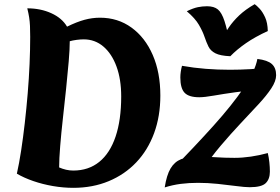

<svg xmlns="http://www.w3.org/2000/svg" viewBox="-20 -887 1346 922"><path d="M302 -759Q349 -782 386 -792Q423 -802 460 -802Q546 -802 611.5 -754.5Q677 -707 713.5 -623Q750 -539 750 -428Q750 -329 720 -247.5Q690 -166 634.5 -107.5Q579 -49 502 -17Q425 15 332 15Q284 15 234.5 6.5Q185 -2 140 -17.5Q95 -33 61 -53Q72 -102 81.5 -164Q91 -226 99 -296Q107 -366 113 -438Q119 -510 122 -579.5Q125 -649 125 -710Q125 -741 124 -762.5Q123 -784 120 -803.5Q117 -823 111 -847Q175 -847 226.5 -823.5Q278 -800 302 -759ZM264 -83Q280 -76 297 -72Q314 -68 332 -68Q405 -68 456.5 -109.5Q508 -151 535 -231Q562 -311 562 -424Q562 -506 539.5 -567.5Q517 -629 476.5 -663.5Q436 -698 382 -698Q366 -698 347.5 -695.5Q329 -693 315 -689Q315 -652 310 -592.5Q305 -533 297.5 -461.5Q290 -390 282 -318.5Q274 -247 269 -185Q264 -123 264 -83ZM928 -135Q972 -135 1015 -132Q1058 -129 1106 -129Q1144 -129 1185 -135Q1226 -141 1266 -152Q1271 -131 1273.5 -107.5Q1276 -84 1276 -63Q1276 -27 1256 -7.5Q1236 12 1179 12Q1156 12 1115 6.5Q1074 1 1025.5 -4Q977 -9 931 -9Q887 -9 848 -4Q809 1 771 13Q780 -46 799 -78Q818 -110 849.5 -122.5Q881 -135 928 -135ZM854 -571Q910 -561 968 -556.5Q1026 -552 1084 -552Q1133 -552 1183.5 -555Q1234 -558 1283 -564Q1288 -554 1290 -538.5Q1292 -523 1292 -512L1228 -452Q1168 -452 1110.5 -444Q1053 -436 1007.5 -428Q962 -420 937 -420Q887 -420 866.5 -441.5Q846 -463 846 -515Q846 -541 854 -571ZM803 -69Q915 -183 1004.5 -282.5Q1094 -382 1149.5 -463.5Q1205 -545 1216 -604Q1265 -598 1285.5 -579.5Q1306 -561 1306 -526Q1306 -498 1283 -463Q1260 -428 1221 -386Q1182 -344 1135 -294Q1088 -244 1040 -187.5Q992 -131 950 -67ZM1203 -867Q1213 -860 1227 -845Q1241 -830 1253 -804Q1265 -778 1266 -738Q1205 -710 1161 -679.5Q1117 -649 1086 -617Q1038 -619 1014.5 -631Q991 -643 981 -663.5Q971 -684 962 -710.5Q953 -737 935 -768Q917 -799 877 -833Q908 -848 930 -852.5Q952 -857 974 -857Q1008 -857 1026.5 -841.5Q1045 -826 1058 -786Q1071 -746 1085 -674L1040 -694Q1059 -726 1079 -755.5Q1099 -785 1128.5 -813Q1158 -841 1203 -867Z"/></svg>

Font: Merienda Black
Style: Regular
Weight: 900
Designer: Eduardo Rodriguez Tunni
Foundry: Eduardo Rodriguez Tunni
Version: Version 2.001